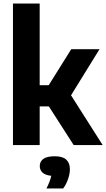

<svg xmlns="http://www.w3.org/2000/svg" viewBox="-20 -828 606 1096"><path d="M54 0V-808H206.5V-341.5H258L386.5 -547H548L385.5 -284L566 0H400.5L259 -220.5H206.5V0ZM245 248Q267 205.5 272.5 175.5Q238.5 172 222.8 157.2Q207 142.5 207 120Q207 94 227.5 79Q248 64 292.5 64Q337.5 64 358.2 83.2Q379 102.5 379 138Q379 164.5 368.2 195Q357.5 225.5 340.5 248Z"/></svg>

Font: Encode Sans SmCnd
Style: Bold
Weight: 700
Width: 4
Designer: Multiple Designers
Foundry: Impallari Type
Version: Version 3.002; ttfautohint (v1.8.3) -l 8 -r 50 -G 200 -x 14 